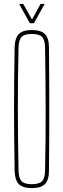

<svg xmlns="http://www.w3.org/2000/svg" viewBox="-20 -959 324 984"><path d="M143 5Q96 5 76 -16Q56 -37 55 -85Q53.5 -169.5 52.8 -246.8Q52 -324 52 -399.5Q52 -475 52.8 -552.2Q53.5 -629.5 55 -714Q56 -763 76 -784Q96 -805 143 -805Q190.5 -805 210.8 -784Q231 -763 231 -714Q232 -629.5 232.2 -552.2Q232.5 -475 232.5 -399.5Q232.5 -324 232.2 -246.8Q232 -169.5 231 -85Q231 -37 210.8 -16Q190.5 5 143 5ZM143 -15Q180.5 -15 195.5 -30.2Q210.5 -45.5 211 -85Q213 -171 213.5 -249.2Q214 -327.5 214 -403Q214 -478.5 213 -555Q212 -631.5 211 -714Q210.5 -754.5 195.5 -769.8Q180.5 -785 143 -785Q105.5 -785 90.8 -769.8Q76 -754.5 75 -714Q73 -631.5 72.2 -555Q71.5 -478.5 71.5 -403Q71.5 -327.5 72.5 -249.2Q73.5 -171 75 -85Q76 -45.5 90.8 -30.2Q105.5 -15 143 -15ZM133 -840 78 -939H99L144 -859L188 -939H209L154 -840Z"/></svg>

Font: Big Shoulders Thin
Style: Regular
Weight: 100
Designer: Patric King
Foundry: XO Type Co
Version: Version 2.002